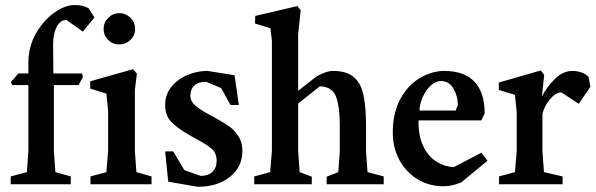

<svg xmlns="http://www.w3.org/2000/svg" viewBox="-20 -713 2305 743"><path d="M21.5 -30.3 84 -46.9 89.8 -127.9V-383.8H27.3L22.5 -395.5L50.8 -428.7H89.8V-468.8Q89.8 -533.2 119.6 -584.5Q149.4 -635.7 190.9 -664.6Q232.4 -693.4 266.6 -693.4Q288.1 -693.4 297.4 -690.9Q306.6 -688.5 322.3 -681.6L345.7 -645.5L300.8 -590.8L237.3 -635.7Q212.9 -635.7 199.2 -608.9Q185.5 -582 185.5 -542L186.5 -428.7H297.9L300.8 -415L284.2 -383.8H188.5V-127.9L194.3 -46.9L253.9 -30.3V0H21.5Z M380.9 -600.6Q380.9 -626 398.9 -644Q417 -662.1 441.4 -662.1Q466.8 -662.1 484.9 -644Q502.9 -626 502.9 -600.6Q502.9 -576.2 484.9 -558.6Q466.8 -541 441.4 -541Q416 -541 398.4 -558.6Q380.9 -576.2 380.9 -600.6ZM330.1 -30.3 391.6 -46.9 398.4 -127.9V-285.2L391.6 -350.6L329.1 -370.1V-398.4L495.1 -445.3L509.8 -427.7L502 -366.2V-127.9L507.8 -46.9L566.4 -30.3V0H330.1Z M630.9 -9.8 619.1 -127H650.4L693.4 -54.7L756.8 -32.2Q785.2 -32.2 801.8 -47.9Q818.4 -63.5 818.4 -90.8Q818.4 -120.1 799.8 -136.7Q781.2 -153.3 740.2 -174.8L709 -192.4Q664.1 -218.8 641.6 -242.7Q619.1 -266.6 619.1 -306.6Q619.1 -347.7 643.6 -377.4Q668 -407.2 705.6 -422.9Q743.2 -438.5 782.2 -438.5H783.2L887.7 -421.9L904.3 -306.6H872.1L835.9 -372.1L778.3 -396.5Q748 -396.5 732.4 -382.3Q716.8 -368.2 716.8 -342.8Q716.8 -320.3 736.3 -304.2Q755.9 -288.1 778.8 -275.4Q801.8 -262.7 809.6 -258.8Q847.7 -237.3 866.7 -224.1Q885.7 -210.9 901.9 -187Q918 -163.1 918 -128.9Q918 -67.4 870.1 -28.8Q822.3 9.8 745.1 9.8Z M963.9 -30.3 1025.4 -46.9 1032.2 -127.9V-555.7L1026.4 -603.5L966.8 -622.1L967.8 -651.4L1130.9 -689.5L1143.6 -672.9L1133.8 -581.1V-365.2L1134.8 -362.3L1207 -418.9H1208Q1243.2 -438.5 1268.6 -438.5Q1320.3 -438.5 1348.1 -415.5Q1376 -392.6 1386.2 -346.7Q1396.5 -300.8 1396.5 -223.6V-127.9L1402.3 -46.9L1464.8 -30.3V0H1244.1V-29.3L1289.1 -46.9L1294.9 -127.9V-225.6Q1294.9 -302.7 1279.8 -340.3Q1264.6 -377.9 1217.8 -378.9L1133.8 -312.5V-127.9L1139.6 -46.9L1186.5 -29.3V0H963.9Z M1500 -200.2Q1500 -276.4 1529.3 -330.1Q1558.6 -383.8 1605 -411.1Q1651.4 -438.5 1699.2 -438.5Q1776.4 -438.5 1815.9 -397Q1855.5 -355.5 1855.5 -274.4L1842.8 -247.1H1599.6Q1598.6 -185.5 1619.1 -145Q1639.6 -104.5 1671.4 -85.9Q1703.1 -67.4 1736.3 -66.4L1842.8 -122.1L1866.2 -90.8L1765.6 -7.8Q1730.5 7.8 1696.3 7.8Q1640.6 7.8 1595.7 -19.5Q1550.8 -46.9 1525.4 -94.2Q1500 -141.6 1500 -200.2ZM1743.2 -285.2 1752 -306.6Q1752 -338.9 1735.4 -369.1Q1718.8 -399.4 1686.5 -399.4Q1665 -399.4 1646 -381.3Q1627 -363.3 1615.2 -335.9Q1603.5 -308.6 1603.5 -285.2Z M1911.1 -30.3 1972.7 -46.9 1979.5 -127.9V-280.3L1972.7 -345.7L1910.2 -365.2V-393.6L2073.2 -440.4L2085.9 -422.9L2077.1 -339.8Q2097.7 -378.9 2128.4 -408.7Q2159.2 -438.5 2195.3 -438.5Q2213.9 -438.5 2231.4 -432.1Q2249 -425.8 2257.8 -415L2264.6 -377L2219.7 -311.5L2152.3 -355.5Q2134.8 -355.5 2117.7 -338.9Q2100.6 -322.3 2089.8 -300.8Q2079.1 -279.3 2079.1 -267.6V-127.9L2085 -46.9L2157.2 -30.3V0H1911.1Z"/></svg>

Font: Comprehension Dark
Style: Regular
Weight: 700
Designer: Alfredo Marco Pradil
Foundry: Alfredo Marco Pradil
Version: 1.0